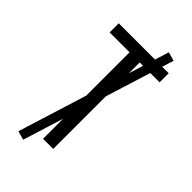

<svg xmlns="http://www.w3.org/2000/svg" viewBox="-272 -890 1044 1044"><g transform="rotate(45 250.0 -368.0)"><path d="M211 0V-665H58V-735H442V-665H289V0ZM138 80 87 66 362 -816 413 -802Z"/></g></svg>

Font: Iosevka srxl
Style: Regular
Weight: 400
Monospace: yes
Designer: Belleve Invis
Foundry: Belleve Invis
Version: Version 33.0.1; ttfautohint (v1.8.3)